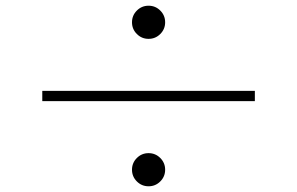

<svg xmlns="http://www.w3.org/2000/svg" viewBox="-20 -708 1040 672"><path d="M442 -630Q442 -654 459 -671Q476 -688 500 -688Q524 -688 541 -671Q558 -654 558 -630Q558 -606 541 -589Q524 -572 500 -572Q476 -572 459 -589Q442 -606 442 -630ZM872 -390V-354H128V-390ZM442 -114Q442 -138 459 -155Q476 -172 500 -172Q524 -172 541 -155Q558 -138 558 -114Q558 -90 541 -73Q524 -56 500 -56Q476 -56 459 -73Q442 -90 442 -114Z"/></svg>

Font: Kinto Sans Thin
Style: Regular
Weight: 100
Designer: Authors: Ryoko NISHIZUKA  (kana & ideographs); Paul D. Hunt (Latin, Greek & Cyrillic); Wenlong ZHANG  (bopomofo); Sandol
Foundry: Adobe Systems Incorporated, ookami Inc.
Version: Version 0.001